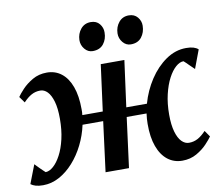

<svg xmlns="http://www.w3.org/2000/svg" viewBox="-90 -873 1137 985"><g transform="rotate(-10 479.0 -381.0)"><path d="M57.5 10Q34.5 10 19.2 5.5Q4 1 -6.5 -7L31 -104Q35 -100 41.5 -93Q48 -86 55.8 -78.5Q63.5 -71 70.2 -64.5Q77 -58 81.5 -54Q101.5 -54.5 122.2 -72.8Q143 -91 161 -124.8Q179 -158.5 190 -206Q201 -253.5 201 -311.5Q201 -366 190.8 -401.2Q180.5 -436.5 163.8 -453.8Q147 -471 126.5 -471Q101.5 -471 80.5 -459.5Q59.5 -448 38 -425L15 -457Q24 -471 46 -494.5Q68 -518 100.8 -537Q133.5 -556 175.5 -556Q219 -556 251.2 -531Q283.5 -506 301.2 -457.8Q319 -409.5 319 -339.5Q319 -332 318.8 -324.5Q318.5 -317 317.5 -309.5H424L456 -550.5H579L546.5 -309.5H654Q672.5 -375.5 709.2 -431.5Q746 -487.5 795.5 -521.8Q845 -556 901 -556Q923.5 -556 938.8 -551.5Q954 -547 964 -538L928 -442Q923.5 -446 916.8 -452.8Q910 -459.5 902.2 -467Q894.5 -474.5 887.8 -481.2Q881 -488 876.5 -491.5Q856.5 -491.5 835.8 -473.2Q815 -455 797 -421Q779 -387 767.8 -339.5Q756.5 -292 756.5 -234Q756.5 -180.5 766.8 -145Q777 -109.5 794.2 -92Q811.5 -74.5 832 -74.5Q857.5 -74.5 878.5 -86Q899.5 -97.5 921 -120.5L943.5 -88Q934.5 -74.5 912.5 -51Q890.5 -27.5 857.8 -8.8Q825 10 783 10Q739.5 10 707 -15.2Q674.5 -40.5 656.8 -88.8Q639 -137 639.5 -206.5Q639.5 -219.5 640.5 -233Q641.5 -246.5 643.5 -260.5H540L506 0H384L417.5 -260.5H310Q298.5 -207 274.2 -158.2Q250 -109.5 216.2 -71.8Q182.5 -34 142 -12Q101.5 10 57.5 10ZM427.5 -623.5Q403 -623.5 386 -644Q369 -664.5 369.5 -691Q370.5 -724.5 390.2 -748.2Q410 -772 442.5 -772Q472 -772 488 -752.2Q504 -732.5 503.5 -707.5Q503.5 -672.5 484.2 -648Q465 -623.5 427.5 -623.5ZM626 -623.5Q601.5 -623.5 584.5 -644Q567.5 -664.5 568 -691Q569 -724.5 588.5 -748.2Q608 -772 640.5 -772Q669.5 -772 686 -752.2Q702.5 -732.5 702 -707.5Q701.5 -672.5 682.2 -648Q663 -623.5 626 -623.5Z"/></g></svg>

Font: Merriweather 28pt SemiBold
Style: Italic
Weight: 600
Italic angle: -7.8°
Version: Version 2.101